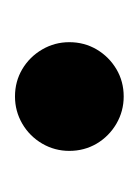

<svg xmlns="http://www.w3.org/2000/svg" viewBox="18 -204 192 269"><g transform="rotate(-90 114.5 -69.0)"><path d="M38.1 -68.4Q38.1 -88.9 48.3 -106.4Q58.6 -124 76.2 -134.3Q93.8 -144.5 114.3 -144.5Q135.3 -144.5 152.6 -134.3Q169.9 -124 180.2 -106.4Q190.4 -88.9 190.4 -68.4Q190.4 -47.4 180.2 -30Q169.9 -12.7 152.6 -2.4Q135.3 7.8 114.3 7.8Q93.8 7.8 76.2 -2.4Q58.6 -12.7 48.3 -30Q38.1 -47.4 38.1 -68.4Z"/></g></svg>

Font: Reddit Sans Strawberry SemiBold
Style: Regular
Weight: 600
Designer: Stephen Hutchings
Foundry: Reddit
Version: Version 1.013